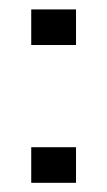

<svg xmlns="http://www.w3.org/2000/svg" viewBox="-20 -398 234 418"><path d="M48 -300V-377.5H145.5V-300ZM48 0V-77.5H145.5V0Z"/></svg>

Font: Big Shoulders Display Thin Light
Style: Regular
Weight: 300
Version: Version 2.002